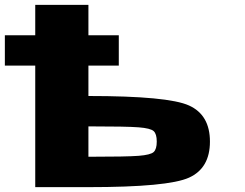

<svg xmlns="http://www.w3.org/2000/svg" viewBox="-20 -770 1009 790"><path d="M125 0V-500H0V-625H125V-750H343.8V-625H468.8V-500H343.8V-375Q671.9 -375 757.8 -335.9Q843.8 -296.9 843.8 -187.5Q843.8 -78.1 757.8 -39.1Q671.9 0 343.8 0ZM625 -187.5Q625 -218.8 612.3 -230.5Q599.6 -242.2 550.8 -246.1Q502 -250 343.8 -250V-125Q502 -125 550.8 -128.9Q599.6 -132.8 612.3 -144.5Q625 -156.2 625 -187.5Z"/></svg>

Font: CraftyPE
Style: Regular
Weight: 400
Designer: Erek Butcher
Foundry: Haunted Coop
Version: Version 0.018;April 4, 2024;FontCreator 15.0.0.2962 64-bit